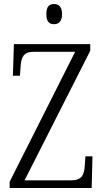

<svg xmlns="http://www.w3.org/2000/svg" viewBox="-20 -933 514 953"><path d="M248 -813C270 -813 288 -825 288 -863C288 -901 270 -913 248 -913C225 -913 210 -901 210 -863C210 -825 225 -813 248 -813ZM28 0H435L439 -157H404L401 -114C398 -65 387 -38 333 -38H102L428 -681V-714H49L44 -557H79L82 -600C85 -649 96 -676 148 -676H353L28 -31Z"/></svg>

Font: Noto Serif Hebrew Condensed Light
Style: Regular
Weight: 300
Width: 3
Designer: Monotype Design Team
Foundry: Monotype Imaging Inc.
Version: Version 2.004